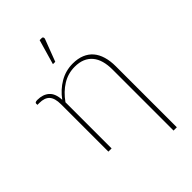

<svg xmlns="http://www.w3.org/2000/svg" viewBox="-266 -825 1099 1099"><g transform="rotate(-45 283.0 -276.0)"><path d="M10 0ZM483.5 178.5H457V-315.5Q457 -354 448.5 -384.5Q440 -415 422.2 -436.2Q404.5 -457.5 377.8 -468.8Q351 -480 315 -480Q261 -480 215.2 -451.8Q169.5 -423.5 134 -373.5V0H108V-383.5Q108 -432.5 88 -454.5Q68 -476.5 25 -476.5H10V-487.5Q10 -491.5 14.5 -494.2Q19 -497 30 -497Q74.5 -497 101.5 -473.2Q128.5 -449.5 131 -396.5Q166 -444.5 214.5 -472.8Q263 -501 320 -501Q361 -501 391.8 -488.2Q422.5 -475.5 442.8 -451.8Q463 -428 473.2 -393.5Q483.5 -359 483.5 -315.5ZM237.5 -578.5 281 -729.5H298.5Q304.5 -729.5 307.2 -724.5Q310 -719.5 307.5 -712.5L256.5 -578.5Z"/></g></svg>

Font: Lato Thin
Style: Regular
Weight: 200
Designer: Lukasz Dziedzic
Foundry: tyPoland Lukasz Dziedzic
Version: Version 2.007; 2014-02-27